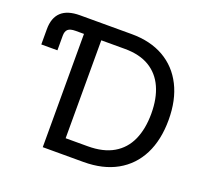

<svg xmlns="http://www.w3.org/2000/svg" viewBox="-125 -875 1087 1022"><g transform="rotate(20 418.5 -364.0)"><path d="M20.5 -511.2V-598.1Q20.5 -662.1 55.4 -694.8Q90.3 -727.5 160.6 -727.5H214.8V-641.6H167Q137.2 -641.6 124.5 -630.4Q111.8 -619.1 111.8 -594.2V-511.2ZM444.8 0H267.6V-86.4H438.5Q525.9 -86.4 583.3 -119.9Q640.6 -153.3 668.7 -215.8Q696.8 -278.3 696.8 -365.2Q696.8 -451.2 668.9 -512.9Q641.1 -574.7 585.7 -607.9Q530.3 -641.1 446.8 -641.1H264.2V-727.5H453.6Q560.1 -727.5 636.5 -683.8Q712.9 -640.1 753.9 -558.8Q794.9 -477.5 794.9 -365.2Q794.9 -251.5 753.7 -169.7Q712.4 -87.9 634 -43.9Q555.7 0 444.8 0ZM313 -727.5V0H214.8V-727.5Z"/></g></svg>

Font: Inter Cardless Display
Style: Regular
Weight: 400
Designer: Rasmus Andersson
Foundry: rsms
Version: Version 4.001;git-9221beed3